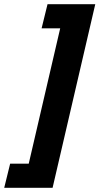

<svg xmlns="http://www.w3.org/2000/svg" viewBox="-46 -767 471 909"><path d="M203 122H-26L2 8H90L239 -633H151L179 -747H405Z"/></svg>

Font: Cairo
Style: Bold Italic
Weight: 700
Italic angle: -13°
Designer: Mohamed Gaber, Accademia di Belle Arti di Urbino and others
Foundry: Kief Type Foundry, Accademia di Belle Arti di Urbino and others
Version: Version 3.011